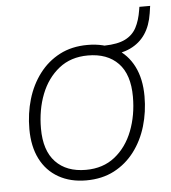

<svg xmlns="http://www.w3.org/2000/svg" viewBox="-48 -660 634 712"><g transform="rotate(-5 269.0 -304.0)"><path d="M245 8Q186 8 142 -17Q98 -42 74.5 -88.5Q51 -135 51 -200Q51 -258 66.5 -310.5Q82 -363 113 -404Q144 -445 189 -468.5Q234 -492 293 -492Q353 -492 396.5 -467Q440 -442 463.5 -395.5Q487 -349 487 -284Q487 -226 471.5 -173.5Q456 -121 425 -80Q394 -39 349 -15.5Q304 8 245 8ZM247 -31Q311 -31 355 -66Q399 -101 421.5 -159Q444 -217 444 -286Q444 -369 403.5 -411Q363 -453 291 -453Q227 -453 183 -418Q139 -383 116.5 -325.5Q94 -268 94 -198Q94 -116 134.5 -73.5Q175 -31 247 -31ZM366 -446 352 -459 356 -484Q405 -485 433 -499Q461 -513 475 -539.5Q489 -566 495 -604L497 -616H537L533 -589Q526 -543 505 -512Q484 -481 449 -464.5Q414 -448 366 -446Z"/></g></svg>

Font: Nunito Sans 12pt ExtraLight
Style: Italic
Weight: 200
Italic angle: -9°
Designer: Vernon Adams
Foundry: Vernon Adams
Version: Version 3.101;gftools[0.9.27]